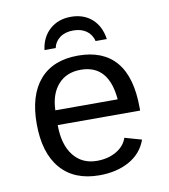

<svg xmlns="http://www.w3.org/2000/svg" viewBox="-82 -786 763 865"><g transform="rotate(-10 300.0 -353.0)"><path d="M157.2 -245.6Q157.2 -156.7 196.5 -106.4Q235.8 -56.2 304.2 -56.2Q354.5 -56.2 392.3 -77.9Q430.2 -99.6 442.9 -137.2L520 -115.2Q498.5 -54.7 441.2 -22.5Q383.8 9.8 304.2 9.8Q189 9.8 127 -62Q64.9 -133.8 64.9 -267.6Q64.9 -397.9 125.7 -468Q186.5 -538.1 301.3 -538.1Q416 -538.1 475.1 -468.3Q534.2 -398.4 534.2 -257.3V-245.6ZM302.2 -473.1Q236.8 -473.1 198.7 -430.4Q160.6 -387.7 158.2 -313H443.4Q429.7 -473.1 302.2 -473.1ZM299.8 -715.8Q357.9 -715.8 395.8 -682.4Q433.6 -648.9 442.4 -588.9H391.1Q383.8 -619.1 359.9 -636.2Q335.9 -653.3 299.8 -653.3Q262.7 -653.3 238.5 -635.5Q214.4 -617.7 208.5 -588.9H157.2Q164.6 -647 203.1 -681.4Q241.7 -715.8 299.8 -715.8Z"/></g></svg>

Font: Liberation Mono
Style: Regular
Weight: 400
Monospace: yes
Designer: Steve Matteson
Foundry: Ascender Corporation
Version: Version 2.1.5